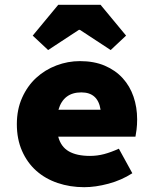

<svg xmlns="http://www.w3.org/2000/svg" viewBox="-20 -766 640 798"><path d="M330 12Q271 12 219.5 -5.5Q168 -23 130.5 -56.5Q93 -90 71.5 -139Q50 -188 50 -250Q50 -311 72 -360Q94 -409 130.5 -442.5Q167 -476 214.5 -494Q262 -512 312 -512Q371 -512 415.5 -493Q460 -474 490 -441Q520 -408 535 -364Q550 -320 550 -270Q550 -247 547.5 -227Q545 -207 543 -198H222Q233 -156 266 -137Q299 -118 354 -118Q384 -118 412.5 -125.5Q441 -133 474 -148L530 -46Q485 -17 431 -2.5Q377 12 330 12ZM318 -382Q244 -382 223 -310H398Q387 -382 318 -382ZM180 -558 116 -618 222 -746H398L504 -618L440 -558L312 -642H308Z"/></svg>

Font: Source Code Pro Black
Style: Regular
Weight: 900
Monospace: yes
Designer: Paul D. Hunt, Teo Tuominen
Foundry: Adobe Systems Incorporated
Version: Version 2.030;PS 1.000;hotconv 16.6.51;makeotf.lib2.5.65220